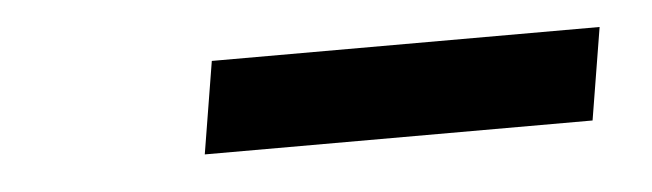

<svg xmlns="http://www.w3.org/2000/svg" viewBox="-24 -773 581 171"><g transform="rotate(-5 266.5 -687.0)"><path d="M514.5 -727.5 501 -645.1H154.3L167.8 -727.5Z"/></g></svg>

Font: Inter Tight
Style: Italic
Weight: 400
Italic angle: -9.39999°
Designer: Rasmus Andersson
Foundry: rsms
Version: Version 3.002